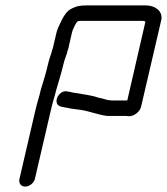

<svg xmlns="http://www.w3.org/2000/svg" viewBox="-20 -669 617 709"><path d="M109 -9 168 -263C174 -290 182 -313 188 -338L198 -372C205 -395 210 -413 215 -435C219 -452 227 -468 230 -483C233 -490 234 -496 235 -502L246 -550C248 -558 262 -591 269 -591C272 -592 278 -592 285 -592H506C511 -592 514 -591 517 -589L450 -298H392L376 -300C367 -303 352 -307 341 -309C319 -317 290 -320 264 -325L250 -327C242 -329 238 -330 230 -331C206 -338 183 -309 190 -288C195 -274 212 -274 228 -271L242 -268C253 -266 269 -265 279 -263C312 -258 339 -246 374 -241H437C444 -241 449 -241 454 -240C473 -238 497 -256 501 -275L576 -597C581 -628 553 -649 519 -649H298C275 -649 262 -646 246 -638C227 -629 218 -614 208 -595C203 -583 192 -564 189 -550L178 -504C177 -498 176 -492 173 -485C169 -468 162 -453 158 -435C151 -404 141 -370 131 -339C125 -311 117 -290 111 -263L52 -9C48 7 57 20 73 20C89 20 105 7 109 -9Z"/></svg>

Font: Electronic
Style: It
Weight: 400
Version: Version 1.011